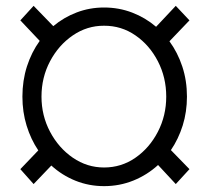

<svg xmlns="http://www.w3.org/2000/svg" viewBox="-20 -628 721 658"><path d="M336.6 9.9Q284.8 9.9 238.6 -8.7Q192.5 -27.3 155.9 -60.7L95.2 2.8L49.7 -48.3L111.2 -112.6Q85.6 -150.6 71.2 -197.4Q56.8 -244.3 56.8 -296.9Q56.8 -351.9 72.4 -400.6Q88.1 -449.2 116.1 -487.9L49.7 -558.2L95.2 -608L162.6 -538.4Q198.5 -568.5 242.9 -585.4Q287.3 -602.3 336.6 -602.3Q387.4 -602.3 432.9 -584.9Q478.3 -567.5 514.9 -536.2L582.4 -608L629.3 -558.2L560.7 -486.5Q588.8 -448.2 604.8 -399.9Q620.7 -351.6 620.7 -296.9Q620.7 -244.7 606.2 -198.2Q591.6 -151.6 565.7 -113.6L629.3 -48.3L582.4 2.8L521.7 -62.5Q484.4 -28.4 437 -9.2Q389.6 9.9 336.6 9.9ZM336.6 -54Q396 -54 444.2 -87.5Q492.5 -121.1 521.1 -176.5Q549.7 -231.9 549.7 -296.9Q549.7 -362.6 521.1 -418Q492.5 -473.4 444.2 -506.7Q396 -540.1 336.6 -539.8Q278.4 -540.1 229.6 -506.7Q180.8 -473.4 151.5 -418Q122.2 -362.6 122.2 -296.9Q122.2 -231.9 151.5 -176.5Q180.8 -121.1 229.6 -87.5Q278.4 -54 336.6 -54Z"/></svg>

Font: Inter Thin BETA
Style: Regular
Weight: 100
Designer: Rasmus Andersson
Foundry: rsms
Version: Version 3.011;git-f93a4a705